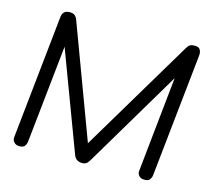

<svg xmlns="http://www.w3.org/2000/svg" viewBox="-108 -906 1163 1040"><g transform="rotate(15 473.0 -386.0)"><path d="M387 -34 157 -647 160 -772Q179 -772 189 -763.5Q199 -755 205 -737L445 -93L435 0Q416 0 404 -9Q392 -18 387 -34ZM83 0Q64 0 53 -12Q42 -24 44 -41L117 -734Q121 -772 160 -772L191 -682L123 -39Q122 -25 114 -12.5Q106 0 83 0ZM783 0Q763 0 753 -12.5Q743 -25 745 -39L807 -634L862 -772Q883 -772 891 -759.5Q899 -747 897 -726L824 -36Q823 -24 815 -12Q807 0 783 0ZM478 -31Q471 -19 462.5 -9.5Q454 0 435 0L425 -90L816 -745Q824 -760 833.5 -766Q843 -772 862 -772L843 -645Z"/></g></svg>

Font: Edu NSW ACT Foundation Medium
Style: Regular
Weight: 500
Version: Version 1.003